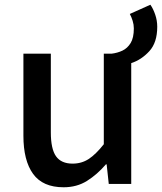

<svg xmlns="http://www.w3.org/2000/svg" viewBox="-20 -778 685 812"><path d="M249 14Q161 14 120 -42.5Q79 -99 79 -204V-551H195V-218Q195 -148 217 -117Q239 -86 287 -86Q325 -86 355 -105.5Q385 -125 419 -168V-551H452Q477 -554 498 -564Q519 -574 532.5 -596Q546 -618 546 -658Q546 -674 541 -690Q536 -706 529 -719L616 -758Q628 -741 636.5 -716Q645 -691 645 -665Q645 -598 611.5 -561.5Q578 -525 535 -511V0H440L431 -83H428Q391 -40 348 -13Q305 14 249 14Z"/></svg>

Font: Source Han Sans SC Medium
Style: Regular
Weight: 500
Designer: Ryoko NISHIZUKA 西塚涼子 (kana, bopomofo & ideographs); Paul D. Hunt (Latin, Greek & Cyrillic); Sandoll Communications 산돌커뮤니
Foundry: Adobe
Version: Version 2.004;hotconv 1.0.118;makeotfexe 2.5.65603